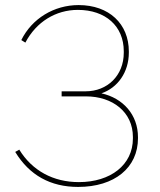

<svg xmlns="http://www.w3.org/2000/svg" viewBox="-20 -729 629 757"><path d="M288 8C432 8 524 -68 524 -184V-188C524 -277 465 -342 380 -361C444 -383 488 -444 488 -522V-526C488 -635 410 -709 290 -709C193 -709 106 -656 64 -571L80 -561C123 -643 200 -690 287 -690C396 -690 468 -626 468 -527V-521C468 -431 403 -369 318 -369H223V-349H319C424 -349 504 -287 504 -189V-183C504 -79 416 -11 291 -11C190 -11 107 -56 56 -139L40 -130C96 -38 179 8 288 8Z"/></svg>

Font: Fixel Text Thin
Style: Regular
Weight: 100
Width: 4
Designer: AlfaBravo + MacPaw
Foundry: Kyrylo Tkachov, Marchela Mozhyna, Serhii Makarenko, Maria Weinstein, Zakhar Kryvoshyya
Version: Version 1.211